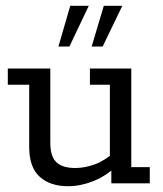

<svg xmlns="http://www.w3.org/2000/svg" viewBox="-20 -634 565 664"><path d="M216 10Q153 10 117 -23Q81 -56 81 -125V-341H7V-397H154V-139Q154 -94 174.5 -73.5Q195 -53 241 -53Q273 -53 307.5 -65.5Q342 -78 380 -111L360 -82V-341H291V-397H434V-56H498V0H365V-58L384 -61Q347 -25 302.5 -7.5Q258 10 216 10ZM182 -473 223 -614H287L220 -473ZM297 -473 339 -614H403L335 -473Z"/></svg>

Font: Rokkitt
Style: Regular
Weight: 400
Designer: Vernon Adams
Foundry: Vernon Adams
Version: Version 3.103